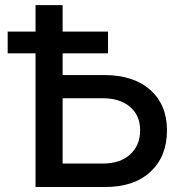

<svg xmlns="http://www.w3.org/2000/svg" viewBox="-20 -748 721 768"><path d="M230.5 -447.8H397Q514.2 -447.8 581.1 -388.2Q647.9 -328.6 647.9 -227.1Q647.9 -122.6 582.3 -61.3Q516.6 0 401.4 0H122.1V-727.5H230.5ZM230.5 -355V-93.8H391.6Q460 -93.8 500.2 -129.9Q540.5 -166 540.5 -227.5Q540.5 -286.1 500.2 -320.6Q460 -355 391.6 -355ZM10.7 -534.7V-621.6H412.1V-534.7Z"/></svg>

Font: Inter Display Medium
Style: Regular
Weight: 500
Designer: Rasmus Andersson
Foundry: rsms
Version: Version 4.001;git-9221beed3